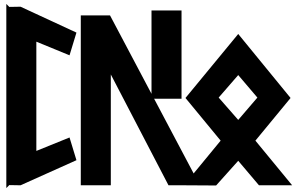

<svg xmlns="http://www.w3.org/2000/svg" viewBox="-20 -938 1499 972"><path d="M27 -1 84 0 367 -127 332 -242 164 -174V-727L332 -658L367 -773L84 -904L27 -903L12 -918V14Z M389 -860V0H541V-561L833 0H992L537 -860Z M899 -438V-885H747V-438Z M1283 -444 1186 -331 1087 -444 1186 -558ZM919 -442 1097 -226 911 0 1074 1 1186 -124 1291 0H1459L1273 -226L1451 -442L1186 -766Z"/></svg>

Font: Ny Stormning
Style: Sv
Weight: 900
Designer: Robert Jablonski, Mew Too
Foundry: Cannot Into Space Fonts
Version: Version 0.90